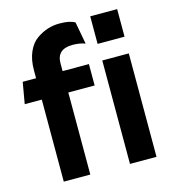

<svg xmlns="http://www.w3.org/2000/svg" viewBox="-108 -812 813 902"><g transform="rotate(-15 298.5 -361.5)"><path d="M413 0V-503H542V0ZM412 -584V-718H543V-584ZM91 -542Q91 -593 107.5 -630.5Q124 -668 151.5 -687Q179 -706 206.5 -714.5Q234 -723 263 -723Q314 -723 338 -708L358 -600Q331 -610 297 -610Q220 -610 220 -541V-503H348V-399H220V0H91V-399H8L26 -503H91Z"/></g></svg>

Font: Techna Sans
Style: Regular
Weight: 400
Designer: Carl Enlund
Version: Version 1.003